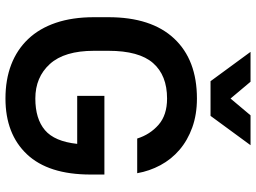

<svg xmlns="http://www.w3.org/2000/svg" viewBox="-140 -810 959 720"><g transform="rotate(90 340.0 -450.5)"><path d="M340 -362H635V-310Q635 -152 559 -71.5Q483 9 350 9Q279 9 223 -12.5Q167 -34 127 -76Q87 -118 66 -180Q45 -242 45 -323V-377Q45 -538 125 -623.5Q205 -709 350 -709Q410 -709 458.5 -691.5Q507 -674 542.5 -643.5Q578 -613 600 -572Q622 -531 630 -485H500Q485 -533 448.5 -565Q412 -597 350 -597Q263 -597 217 -544.5Q171 -492 171 -377V-323Q171 -212 220.5 -157.5Q270 -103 350 -103Q426 -103 468.5 -139Q511 -175 520 -260H340ZM175 -910H287L350 -835L413 -910H525L415 -760H285Z"/></g></svg>

Font: PT Root UI Web Bold
Style: Regular
Weight: 700
Designer: Vitaly Kuzmin
Foundry: ParaType Ltd.
Version: Version 1.000W